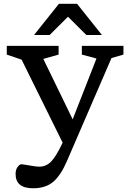

<svg xmlns="http://www.w3.org/2000/svg" viewBox="-20 -752 687 1004"><path d="M153 232.5Q61.5 232.5 61.5 157.5Q61.5 135.5 72 121.2Q82.5 107 91 107Q97.5 107 115 110Q132.5 113 152.5 116.2Q172.5 119.5 186 119.5Q222 119.5 248.2 91.8Q274.5 64 305 -1L307.5 -6L93 -440L15.5 -466.5V-512H286.5V-466.5L206.5 -444L360 -128L484.5 -446L408 -466.5V-512H625.5V-466.5L563 -448.5L329.5 91.5Q297.5 165.5 258 199Q218.5 232.5 153 232.5ZM158 -569 288 -732H383L513 -569H431.5L335.5 -664.5L239.5 -569Z"/></svg>

Font: Newsreader Caption
Style: Regular
Weight: 400
Designer: Hugues Gentile
Foundry: Production Type
Version: Version 1.001